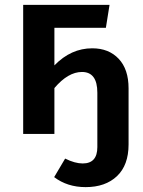

<svg xmlns="http://www.w3.org/2000/svg" viewBox="-20 -549 587 787"><path d="M358 -351Q426 -351 466.5 -308Q507 -265 507 -187V43Q507 128 459.5 173Q412 218 331 218Q256 218 202 177L247 101Q287 121 319 121Q379 121 379 54V-169Q379 -254 316 -254Q259 -254 203 -188V0H75V-529H429L414 -435H203V-281Q271 -351 358 -351Z"/></svg>

Font: FiraGO Medium
Style: Regular
Weight: 500
Designer: bBox Type
Foundry: bBox Type GmbH
Version: Version 1.001;PS 001.001;hotconv 1.0.88;makeotf.lib2.5.64775